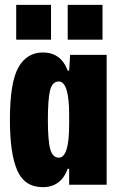

<svg xmlns="http://www.w3.org/2000/svg" viewBox="-20 -764 494 794"><path d="M47 -600V-744H191V-600ZM260 -600V-744H404V-600ZM21 -269Q21 -423 56 -485Q91 -547 157 -547Q232 -547 260 -472H266L270 -537H421V0H266V-66H260Q232 10 157 10Q82 10 51.5 -59Q21 -128 21 -269ZM223 -112Q266 -112 266 -249V-288Q266 -427 223 -427Q196 -427 187 -390Q178 -353 178 -269Q178 -181 188 -146.5Q198 -112 223 -112Z"/></svg>

Font: Mona Sans Condensed ExtraBold
Style: Regular
Weight: 800
Width: 3
Designer: Deni Anggara
Foundry: GitHub
Version: Version 1.001;gftools[0.9.33]